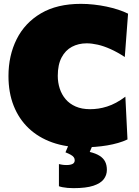

<svg xmlns="http://www.w3.org/2000/svg" viewBox="-20 -749 722 997"><path d="M412 16Q323 16 251.2 -9.5Q179.5 -35 128.8 -83.2Q78 -131.5 51 -199.8Q24 -268 24 -354Q24 -460.5 66.5 -545.5Q109 -630.5 192.8 -679.8Q276.5 -729 400 -729Q433.5 -729 467.2 -725.2Q501 -721.5 533 -714.8Q565 -708 593.5 -698.8Q622 -689.5 645 -678L628 -453Q589 -478.5 553.8 -494.2Q518.5 -510 487.5 -517Q456.5 -524 430 -524Q387.5 -524 353.5 -506Q319.5 -488 299.8 -450.5Q280 -413 280 -355Q280 -321 290 -289.8Q300 -258.5 320.5 -234.2Q341 -210 372.8 -196Q404.5 -182 448 -182Q469 -182 491 -185.2Q513 -188.5 536 -195.8Q559 -203 582.8 -215.8Q606.5 -228.5 631 -247L642 -25Q620.5 -14.5 593.5 -6.8Q566.5 1 536.8 6Q507 11 475.2 13.5Q443.5 16 412 16ZM362 228Q346 228 331.5 226.8Q317 225.5 305.2 223.2Q293.5 221 286 218V103Q291.5 104.5 302 106.2Q312.5 108 325 108Q345.5 108 356.8 102.2Q368 96.5 368 83Q368 74.5 363.2 67.8Q358.5 61 348 55Q337.5 49 320 42L353 -36H463V0L446 40Q477.5 47.5 497.2 60Q517 72.5 526 90.5Q535 108.5 535 133Q535 160 518.8 181.5Q502.5 203 464.8 215.5Q427 228 362 228Z"/></svg>

Font: Commissioner Thin Black
Style: Regular
Weight: 900
Version: Version 1.000